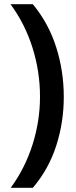

<svg xmlns="http://www.w3.org/2000/svg" viewBox="-20 -734 363 912"><path d="M283 -274Q283 -153 247 -41.5Q211 70 136 158H31Q99 65 134.5 -47Q170 -159 170 -275Q170 -394 134.5 -507Q99 -620 30 -714H136Q211 -623 247 -509.5Q283 -396 283 -274Z"/></svg>

Font: Noto Sans New Tai Lue Semibold
Style: Regular
Weight: 400
Designer: Monotype Design Team
Foundry: Monotype Imaging Inc.
Version: Version 2.004; ttfautohint (v1.8.4.7-5d5b)